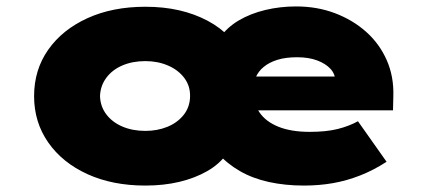

<svg xmlns="http://www.w3.org/2000/svg" viewBox="-20 -567 1326 597"><path d="M432 10Q330 10 252 -25.5Q174 -61 130 -124Q86 -187 86 -268Q86 -350 130 -412.5Q174 -475 252 -510.5Q330 -546 432 -546Q489 -546 537 -535Q585 -524 625.5 -502.5Q666 -481 695 -450L663 -449Q686 -482 722.5 -503.5Q759 -525 805 -536Q851 -547 901 -547Q966 -547 1021.5 -526Q1077 -505 1118.5 -468Q1160 -431 1182.5 -380Q1205 -329 1203 -268L1202 -224H753L743 -329H1067L1023 -290V-312Q1023 -336 1008 -352.5Q993 -369 966.5 -379Q940 -389 904 -389Q868 -389 842.5 -381Q817 -373 800 -359Q783 -345 775 -326Q767 -307 767 -286Q767 -247 786.5 -218Q806 -189 845.5 -173Q885 -157 943 -157Q995 -157 1030.5 -166Q1066 -175 1093 -190L1182 -64Q1142 -38 1100 -21.5Q1058 -5 1015 2.5Q972 10 925 10Q867 10 816.5 -1Q766 -12 726 -35Q686 -58 657 -91H687Q663 -57 624.5 -35Q586 -13 537.5 -1.5Q489 10 432 10ZM432 -160Q469 -160 500 -172.5Q531 -185 550.5 -209Q570 -233 571 -266Q572 -299 553.5 -324Q535 -349 503 -363Q471 -377 432 -377Q392 -377 360.5 -363.5Q329 -350 310.5 -325Q292 -300 291 -268Q292 -236 310.5 -211.5Q329 -187 360.5 -173.5Q392 -160 432 -160Z"/></svg>

Font: Lexend Giga Black
Style: Regular
Weight: 900
Designer: Bonnie Shaver-Troup, Thomas Jockin
Foundry: Lexend
Version: Version 1.007